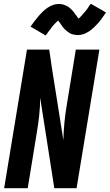

<svg xmlns="http://www.w3.org/2000/svg" viewBox="-20 -998 582 1018"><path d="M2 0 123 -735H241L255 -639L316 -255Q317 -301 321.5 -347.5Q326 -394 334 -441L382 -735H507L386 0H268L193 -480Q193 -434 188 -387.5Q183 -341 175 -294L127 0ZM222 -810 142 -857Q154 -874 165 -888.5Q176 -903 186.5 -915Q197 -927 207.5 -937Q218 -947 231.5 -956.5Q245 -966 260.5 -971.5Q276 -977 292 -977Q297 -977 301.5 -976.5Q306 -976 310.5 -975Q315 -974 319.5 -972.5Q324 -971 328 -969Q332 -967 336.5 -965Q341 -963 344.5 -960.5Q348 -958 351 -955Q354 -952 358 -948.5Q362 -945 364.5 -941.5Q367 -938 370 -935Q373 -932 375 -928.5Q377 -925 379.5 -922Q382 -919 385.5 -914.5Q389 -910 391.5 -906Q394 -902 396.5 -899Q399 -896 399 -894H390Q389 -894 389 -895L393 -897Q396 -899 399 -901.5Q402 -904 404.5 -906.5Q407 -909 408.5 -911Q410 -913 412 -914.5Q414 -916 415.5 -918Q417 -920 419 -922.5Q421 -925 423 -927Q425 -929 427.5 -932Q430 -935 432 -937.5Q434 -940 436.5 -943Q439 -946 441.5 -949.5Q444 -953 446 -956Q448 -959 450.5 -963Q453 -967 455.5 -970.5Q458 -974 462 -978L542 -932Q530 -914 519.5 -899.5Q509 -885 498.5 -873.5Q488 -862 477 -851.5Q466 -841 452.5 -832Q439 -823 424 -817.5Q409 -812 393 -812Q388 -812 383.5 -812.5Q379 -813 374 -814Q369 -815 364.5 -816Q360 -817 356 -819Q352 -821 348 -823.5Q344 -826 340.5 -828.5Q337 -831 334 -833.5Q331 -836 327 -839.5Q323 -843 320 -846.5Q317 -850 314 -853.5Q311 -857 309 -860.5Q307 -864 304.5 -867Q302 -870 299 -874.5Q296 -879 293 -883Q290 -887 287.5 -890Q285 -893 285 -895Q286 -895 288.5 -894.5Q291 -894 293 -894H295Q295 -893 291.5 -891Q288 -889 285 -886.5Q282 -884 280 -881.5Q278 -879 276 -877.5Q274 -876 272 -874Q270 -872 268.5 -870Q267 -868 265 -866Q263 -864 261 -861.5Q259 -859 256.5 -856.5Q254 -854 252.5 -851Q251 -848 248.5 -845Q246 -842 243.5 -839Q241 -836 238.5 -832.5Q236 -829 233.5 -825.5Q231 -822 228.5 -818Q226 -814 222 -810Z"/></svg>

Font: Iosevka Term Curly XBd Obl
Style: Regular
Weight: 800
Italic angle: -9°
Designer: Belleve Invis
Foundry: Belleve Invis
Version: Version 32.3.0